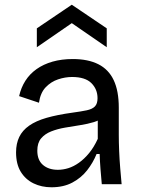

<svg xmlns="http://www.w3.org/2000/svg" viewBox="-20 -780 597 813"><path d="M198 13Q156 13 122 -3.5Q88 -20 68 -52.5Q48 -85 48 -135Q48 -172 61.5 -200Q75 -228 103.5 -248Q132 -268 177 -281Q222 -294 287 -303Q324 -308 347.5 -313Q371 -318 382 -329.5Q393 -341 393 -364Q393 -402 367 -428Q341 -454 285 -454Q256 -454 226 -444Q196 -434 173.5 -410.5Q151 -387 145 -345L61 -373Q69 -409 87.5 -438Q106 -467 135 -487.5Q164 -508 202.5 -519Q241 -530 288 -530Q353 -530 396.5 -508Q440 -486 461.5 -440.5Q483 -395 483 -324V-209Q483 -178 484.5 -141.5Q486 -105 489 -68.5Q492 -32 495 0H411Q408 -32 405.5 -64Q403 -96 402 -128H389Q374 -91 349 -59Q324 -27 286.5 -7Q249 13 198 13ZM225 -61Q247 -61 269.5 -68Q292 -75 314.5 -91Q337 -107 357.5 -132Q378 -157 394 -192V-292L420 -287Q404 -271 377.5 -263Q351 -255 319 -250Q287 -245 255 -239.5Q223 -234 196.5 -223.5Q170 -213 154 -194Q138 -175 138 -142Q138 -102 162 -81.5Q186 -61 225 -61ZM136 -580V-660L284 -760L432 -660V-580L284 -682Z"/></svg>

Font: Bricolage Grotesque 96pt ExtraBold
Style: Regular
Weight: 400
Version: Version 1.001;gftools[0.9.33.dev8+g029e19f]